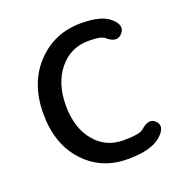

<svg xmlns="http://www.w3.org/2000/svg" viewBox="-108 -652 725 761"><g transform="rotate(-20 254.5 -272.0)"><path d="M306 13Q195 13 125 -62Q51 -139 51 -270.5Q51 -402 130 -482Q204 -557 313 -557Q399 -557 434 -526Q474 -492 449 -463Q423 -434 384 -469Q370 -481 317 -481Q242 -481 194 -422.5Q146 -364 146 -270.5Q146 -177 192.5 -120Q239 -63 314 -63Q383 -63 399 -78Q438 -113 462 -86Q486 -60 447 -25Q405 13 306 13Z"/></g></svg>

Font: Resource Han Rounded KR
Style: Regular
Weight: 400
Designer: Cyano Hao (round all glyphs); Ryoko NISHIZUKA 西塚涼子 (kana, bopomofo & ideographs); Paul D. Hunt (Latin, Greek & Cyrillic)
Foundry: Cyano Hao
Version: 0.990